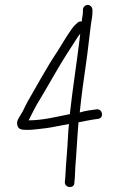

<svg xmlns="http://www.w3.org/2000/svg" viewBox="-20 -697 487 785"><path d="M319 -657V-650C319 -634.1 316.1 -629.6 314 -609C307.3 -610.3 301.7 -608.7 297 -604C285.7 -594.4 279.8 -588.3 268 -571C249 -544 231.3 -512.6 213 -484C171.9 -423.6 127.8 -340.9 92 -280C81.9 -261.9 74.4 -241.6 64 -227C58.4 -215.8 46.1 -203.6 51 -184.5C55.8 -165.8 71.9 -166 95.5 -166C105.2 -166 118 -167 134 -169C179.8 -172.8 220.5 -182.7 262 -190C260 -171.3 258.7 -154 258 -138C255 -77.8 249.7 -30.6 247 27L245 48C245 72.4 284 75.6 284 50L286 29L288 -15C293.1 -73.4 295.4 -133.1 301 -197C326.2 -201.6 356 -208.2 381 -211C406.5 -214.2 399.8 -253.1 375 -250C353.2 -247.3 326.8 -243.9 306 -237C312.6 -302.8 322.8 -377.3 332 -439C339.6 -491.2 345.4 -549.2 351.5 -595.5C355.3 -624.3 358 -628.5 358 -650V-657C358 -667.3 348.6 -677 338.5 -677C328.4 -677 319 -667.3 319 -657ZM263 -230C212.9 -220 155.1 -205 97 -205C110.3 -231.6 127.4 -266.2 144 -292C163.5 -324.5 184.2 -360.7 207 -400C239.5 -456.1 267.3 -498.5 300 -549L308 -559C306.7 -551 305.7 -542.3 305 -533C293.3 -437.2 277.1 -335.2 266 -235V-230Z"/></svg>

Font: Just Breathe
Style: Regular
Weight: 400
Foundry: Cannot Into Space Fonts
Version: Version 0.72